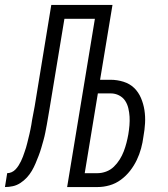

<svg xmlns="http://www.w3.org/2000/svg" viewBox="-58 -755 678 775"><path d="M213 0 325 -679H202L142 -316Q139 -300 136.5 -284Q134 -268 131 -252Q128 -236 125 -220.5Q122 -205 117.5 -189Q113 -173 108.5 -157.5Q104 -142 98 -126.5Q92 -111 85.5 -95.5Q79 -80 70.5 -65.5Q62 -51 50.5 -38.5Q39 -26 24.5 -16.5Q10 -7 -6 -3.5Q-22 0 -38 0L-29 -56Q-20 -56 -11 -60Q-2 -64 5 -71.5Q12 -79 17 -87Q22 -95 26.5 -104Q31 -113 34.5 -122.5Q38 -132 41 -141Q44 -150 47 -159Q50 -168 52 -177.5Q54 -187 56.5 -196Q59 -205 61 -214.5Q63 -224 65 -233Q67 -242 68.5 -251.5Q70 -261 71.5 -270.5Q73 -280 75 -289Q77 -298 78.5 -307.5Q80 -317 82 -326L149 -735H396L346 -433H388Q415 -433 440.5 -425Q466 -417 483.5 -400Q501 -383 511 -359.5Q521 -336 525 -310.5Q529 -285 527.5 -258Q526 -231 521 -204Q518 -180 511.5 -156Q505 -132 494 -109Q483 -86 467 -65.5Q451 -45 430 -29.5Q409 -14 384.5 -7Q360 0 336 0ZM336 -56Q353 -56 370.5 -62.5Q388 -69 401.5 -82Q415 -95 425 -111Q435 -127 441.5 -144Q448 -161 452.5 -178.5Q457 -196 460 -213Q463 -231 464.5 -249Q466 -267 465 -284Q464 -301 460 -318Q456 -335 447 -348.5Q438 -362 422.5 -370Q407 -378 389 -378H337L284 -56Z"/></svg>

Font: Iosevka Light Extended Oblique
Style: Regular
Weight: 300
Width: 7
Italic angle: -9°
Monospace: yes
Designer: Belleve Invis
Foundry: Belleve Invis
Version: Version 32.5.0; ttfautohint (v1.8.4)